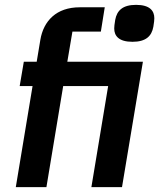

<svg xmlns="http://www.w3.org/2000/svg" viewBox="-20 -770 655 790"><path d="M45 0H171L240 -416H425L356 0H482L568 -516H257L278 -640H395L411 -740H308C212 -740 159 -684 146 -606L131 -516H78L61 -416H114ZM525 -598C580 -598 604 -621 611 -660C614 -678 615 -688 615 -695C615 -726 596 -750 540 -750C485 -750 461 -727 454 -688C451 -670 450 -660 450 -653C450 -622 469 -598 525 -598Z"/></svg>

Font: IBM Plex Mono SmBld
Style: Italic
Weight: 600
Italic angle: -9.5°
Monospace: yes
Designer: Mike Abbink, Paul van der Laan, Pieter van Rosmalen
Foundry: Bold Monday
Version: Version 2.004